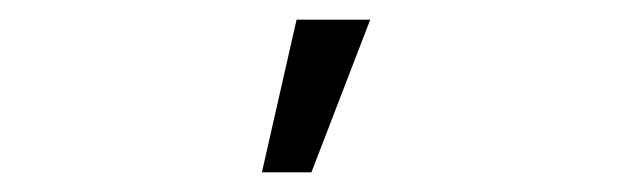

<svg xmlns="http://www.w3.org/2000/svg" viewBox="-20 -740 640 195"><path d="M246 -565H296.3L356 -720H281.2Z"/></svg>

Font: Tap Sans
Style: Regular
Weight: 400
Designer: Tap Payments
Foundry: Tap Payments
Version: Version 1.001;Glyphs 3.1.2 (3151)